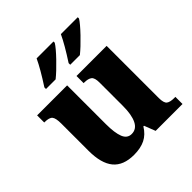

<svg xmlns="http://www.w3.org/2000/svg" viewBox="-203 -921 1086 1086"><g transform="rotate(-45 340.0 -378.0)"><path d="M91 -189V-407Q91 -450 79 -464.5Q67 -479 30 -479H27V-536H267V-226Q267 -156 281.5 -119.5Q296 -83 331 -83Q370 -83 389 -121.5Q408 -160 408 -231V-418Q408 -456 393 -467.5Q378 -479 346 -479H342V-536H583V-119Q583 -79 597.5 -68Q612 -57 644 -57H654V0H439L413 -67H408Q383 -26 346.5 -8Q310 10 257 10Q172 10 131.5 -39Q91 -88 91 -189ZM168 -619Q226 -708 253 -766H388V-756Q373 -731 326.5 -682.5Q280 -634 245 -606H168ZM362 -619Q420 -708 447 -766H582V-756Q567 -731 520.5 -682.5Q474 -634 439 -606H362Z"/></g></svg>

Font: Noto Serif ExtraBold
Style: Regular
Weight: 800
Designer: Monotype Design Team
Foundry: Monotype Imaging Inc.
Version: Version 1.001